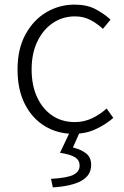

<svg xmlns="http://www.w3.org/2000/svg" viewBox="-20 -567 539 832"><path d="M299 13Q230 13 175 -20Q120 -53 88 -115.5Q56 -178 56 -266Q56 -355 90.5 -418Q125 -481 181 -514Q237 -547 303 -547Q357 -547 394.5 -527Q432 -507 459 -482L426 -442Q401 -465 371.5 -480.5Q342 -496 305 -496Q251 -496 208.5 -467Q166 -438 141.5 -386.5Q117 -335 117 -266Q117 -198 140.5 -146.5Q164 -95 206 -66.5Q248 -38 304 -38Q345 -38 380 -55Q415 -72 442 -97L471 -56Q436 -26 393 -6.5Q350 13 299 13ZM209 245 201 208Q273 204 299 190Q325 176 325 151Q325 127 305 114.5Q285 102 240 95L286 -2H329L296 72Q332 81 353.5 98Q375 115 375 148Q375 193 332.5 216.5Q290 240 209 245Z"/></svg>

Font: Noto Sans JP Thin Light
Style: Regular
Weight: 300
Version: Version 2.004-H2;hotconv 1.0.118;makeotfexe 2.5.65603